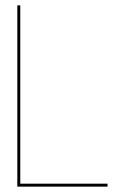

<svg xmlns="http://www.w3.org/2000/svg" viewBox="-20 -695 474 715"><path d="M44.5 0H380.5V-11H55.5V-675H44.5Z"/></svg>

Font: Anybody Thin
Style: Regular
Weight: 100
Designer: Tyler Finck
Foundry: Etcetera Type Company
Version: Version 1.114;gftools[0.9.25]